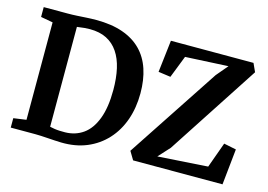

<svg xmlns="http://www.w3.org/2000/svg" viewBox="-99 -942 1592 1142"><g transform="rotate(15 697.0 -371.0)"><path d="M350.5 8Q331.5 7.5 310 6.2Q288.5 5 267 3.5Q245.5 2 225.8 1Q206 0 189.5 0H38.5V-58L117 -69V-669L42.5 -682.5V-743H188Q220 -743 248.5 -744.8Q277 -746.5 305.5 -748.2Q334 -750 365 -750Q459.5 -750 528.5 -725.8Q597.5 -701.5 642.5 -655.8Q687.5 -610 709.2 -544.5Q731 -479 731 -396.5Q731 -307 704.8 -232.2Q678.5 -157.5 628.5 -103Q578.5 -48.5 508.5 -19.2Q438.5 10 350.5 8ZM357.5 -56.5Q421 -57.5 468.8 -91.5Q516.5 -125.5 543.2 -195.8Q570 -266 570 -374Q570 -446.5 557 -504.2Q544 -562 516.2 -603Q488.5 -644 445.5 -665.8Q402.5 -687.5 342.5 -687.5Q324 -687.5 309.2 -686Q294.5 -684.5 283 -682.8Q271.5 -681 263.5 -680.5V-65.5Q278 -62 293.5 -59.8Q309 -57.5 324.8 -57Q340.5 -56.5 357.5 -56.5ZM792 0 761.5 -51 1135 -617 1195 -688 931 -674.5 877.5 -537.5 802 -548 825 -745.5H1333.5L1357 -694L989.5 -130.5L925 -60L1233 -80L1289.5 -236.5L1365.5 -221L1342.5 0Z"/></g></svg>

Font: Merriweather 24pt
Style: Bold
Weight: 700
Designer: Eben Sorkin
Foundry: Eben Sorkin
Version: Version 2.100